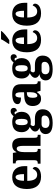

<svg xmlns="http://www.w3.org/2000/svg" viewBox="1321 -2127 1041 3723"><g transform="rotate(-90 1841.5 -265.5)"><path d="M276 10C412 10 465 -53 465 -107C465 -130 449 -146 430 -152C410 -103 375 -65 315 -65C238 -65 198 -124 196 -257H482V-308C482 -466 400 -549 266 -549C121 -549 38 -453 38 -265C38 -91 116 10 276 10ZM327 -321H198C198 -427 227 -484 270 -484C310 -484 328 -423 327 -321Z M530 0H815V-54H811C772 -54 753 -63 753 -120V-308C753 -388 769 -462 820 -462C863 -462 875 -412 875 -327V0H1089V-54H1085C1046 -54 1031 -63 1031 -125V-356C1031 -491 981 -549 888 -549C814 -549 778 -516 754 -466H750L738 -536H534V-482H538C577 -482 597 -473 597 -417V-123C597 -63 574 -54 535 -54H530Z M1319 235C1498 235 1584 162 1584 42C1584 -52 1526 -109 1404 -109H1301C1277 -109 1259 -118 1259 -142C1259 -165 1275 -186 1288 -193C1299 -190 1326 -189 1339 -189C1474 -189 1535 -262 1535 -369C1535 -429 1512 -467 1484 -494C1492 -499 1501 -504 1515 -504C1528 -504 1546 -491 1546 -460C1594 -460 1611 -489 1611 -521C1611 -553 1589 -580 1550 -580C1503 -580 1476 -552 1450 -522C1418 -540 1385 -549 1339 -549C1202 -549 1140 -482 1140 -364C1140 -282 1184 -230 1242 -209C1189 -180 1153 -149 1153 -105C1153 -57 1191 -34 1225 -20C1152 -13 1103 31 1103 99C1103 188 1174 235 1319 235ZM1337 -249C1288 -249 1276 -296 1276 -364C1276 -435 1288 -488 1337 -488C1388 -488 1398 -437 1398 -365C1398 -295 1388 -249 1337 -249ZM1321 174C1264 174 1222 148 1222 98C1222 37 1263 20 1292 20H1401C1443 20 1463 42 1463 79C1463 137 1413 174 1321 174Z M1785 10C1850 10 1875 -13 1914 -67H1923L1943 0H2126V-54H2123C2083 -54 2070 -70 2070 -125V-379C2070 -504 2005 -549 1875 -549C1770 -549 1684 -518 1684 -447C1684 -399 1725 -379 1811 -379C1811 -448 1828 -487 1862 -487C1900 -487 1914 -449 1914 -374V-319L1842 -316C1712 -311 1647 -262 1647 -153C1647 -42 1709 10 1785 10ZM1847 -62C1819 -62 1807 -94 1807 -149C1807 -221 1825 -257 1883 -263L1915 -266V-191C1915 -114 1888 -62 1847 -62Z M2360 235C2539 235 2625 162 2625 42C2625 -52 2567 -109 2445 -109H2342C2318 -109 2300 -118 2300 -142C2300 -165 2316 -186 2329 -193C2340 -190 2367 -189 2380 -189C2515 -189 2576 -262 2576 -369C2576 -429 2553 -467 2525 -494C2533 -499 2542 -504 2556 -504C2569 -504 2587 -491 2587 -460C2635 -460 2652 -489 2652 -521C2652 -553 2630 -580 2591 -580C2544 -580 2517 -552 2491 -522C2459 -540 2426 -549 2380 -549C2243 -549 2181 -482 2181 -364C2181 -282 2225 -230 2283 -209C2230 -180 2194 -149 2194 -105C2194 -57 2232 -34 2266 -20C2193 -13 2144 31 2144 99C2144 188 2215 235 2360 235ZM2378 -249C2329 -249 2317 -296 2317 -364C2317 -435 2329 -488 2378 -488C2429 -488 2439 -437 2439 -365C2439 -295 2429 -249 2378 -249ZM2362 174C2305 174 2263 148 2263 98C2263 37 2304 20 2333 20H2442C2484 20 2504 42 2504 79C2504 137 2454 174 2362 174Z M2853 -619V-606H2924C2984 -644 3078 -721 3100 -756V-766H2942C2924 -721 2879 -660 2853 -619ZM2927 10C3063 10 3116 -53 3116 -107C3116 -130 3100 -146 3081 -152C3061 -103 3026 -65 2966 -65C2889 -65 2849 -124 2847 -257H3133V-308C3133 -466 3051 -549 2917 -549C2772 -549 2689 -453 2689 -265C2689 -91 2767 10 2927 10ZM2978 -321H2849C2849 -427 2878 -484 2921 -484C2961 -484 2979 -423 2978 -321Z M3443 10C3579 10 3632 -53 3632 -107C3632 -130 3616 -146 3597 -152C3577 -103 3542 -65 3482 -65C3405 -65 3365 -124 3363 -257H3649V-308C3649 -466 3567 -549 3433 -549C3288 -549 3205 -453 3205 -265C3205 -91 3283 10 3443 10ZM3494 -321H3365C3365 -427 3394 -484 3437 -484C3477 -484 3495 -423 3494 -321Z"/></g></svg>

Font: Noto Serif Devanagari Condensed ExtraBold
Style: Regular
Weight: 800
Width: 3
Designer: Universal Thirst, Indian Type Foundry and the Monotype Design Team
Foundry: Monotype Imaging Inc.
Version: Version 2.004